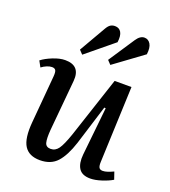

<svg xmlns="http://www.w3.org/2000/svg" viewBox="-143 -887 893 1007"><g transform="rotate(20 303.0 -384.0)"><path d="M14 -477Q37 -495 74.5 -510Q112 -525 142 -525Q228 -525 220 -437L194 -155Q190 -105 196 -83Q202 -61 228 -61Q254 -61 271 -84.5Q288 -108 310 -172L422 -511H516L499 -87Q498 -65 503.5 -55.5Q509 -46 524 -46Q536 -46 551 -51Q566 -56 583 -64L597 -23Q574 -9 538.5 2.5Q503 14 476 14Q430 14 412 -14Q394 -42 399 -92L427 -360L419 -361L350 -139Q325 -62 290.5 -24Q256 14 195 14Q134 14 108 -26.5Q82 -67 90 -159L113 -424Q115 -449 109.5 -458Q104 -467 89 -467Q76 -467 60.5 -460.5Q45 -454 32 -444ZM281 -752Q291 -769 301.5 -775.5Q312 -782 326 -782Q350 -782 361 -763Q372 -744 367 -707L215 -582L195 -603ZM448 -748Q468 -778 492 -778Q514 -778 526 -758Q538 -738 533 -700L372 -582L352 -603Z"/></g></svg>

Font: Literata 36pt Medium
Style: Italic
Weight: 500
Italic angle: -2°
Designer: Latin by Veronika Burian and Jose Scaglione. Greek by Irene Vlachou. Cyrillic by Vera Evstafieva
Foundry: TypeTogether
Version: Version 3.002